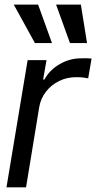

<svg xmlns="http://www.w3.org/2000/svg" viewBox="-20 -804 413 824"><path d="M7.8 0 98.6 -545.9H179.7L165 -462.9H170.9Q192.4 -503.4 236.3 -528.8Q280.3 -554.2 329.1 -553.7Q338.9 -554.2 352.1 -554Q365.2 -553.7 373 -552.7L358.4 -467.8Q354.5 -468.8 339.6 -470.9Q324.7 -473.1 307.6 -472.7Q268.1 -473.1 234.1 -456.5Q200.2 -439.9 177.5 -410.9Q154.8 -381.8 148.4 -344.7L91.8 0ZM129.9 -619.1 39.1 -784.2H143.6L203.1 -619.1ZM280.3 -619.1 220.7 -784.2H327.1L353.5 -619.1Z"/></svg>

Font: Inter Tight
Style: Italic
Weight: 400
Italic angle: -9.39999°
Designer: Rasmus Andersson
Foundry: rsms
Version: Version 3.002